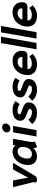

<svg xmlns="http://www.w3.org/2000/svg" viewBox="1572 -2346 784 3969"><g transform="rotate(-90 1964.5 -362.0)"><path d="M176 -29Q176 -39 182 -51L185 -57L80 -485H218L277 -174L445 -485H583L311 -27Q300 -8 281.5 1Q263 10 231 10Q206 10 191 -1Q176 -12 176 -29Z M538 -174Q538 -263 575 -336.5Q612 -410 676.5 -452.5Q741 -495 819 -495Q899 -495 943 -434L952 -485H1079L1017 -136Q1013 -112 1013 -89Q1013 -60 1024 -32L910 10Q897 -8 892 -25.5Q887 -43 889 -65H887Q852 -29 808.5 -9.5Q765 10 717 10Q635 10 586.5 -38.5Q538 -87 538 -174ZM905 -233 908 -251Q911 -269 911 -285Q911 -332 888 -361Q865 -390 818 -390Q777 -390 743 -364Q709 -338 690 -292.5Q671 -247 671 -191Q671 -145 694 -120Q717 -95 762 -95Q821 -95 858 -133Q895 -171 905 -233Z M1212 -609Q1212 -651 1243 -680.5Q1274 -710 1318 -710Q1352 -710 1373.5 -691Q1395 -672 1395 -641Q1395 -600 1363.5 -570Q1332 -540 1288 -540Q1254 -540 1233 -559Q1212 -578 1212 -609ZM1213 -485H1345L1259 0H1127Z M1384 -89 1472 -168Q1500 -131 1540 -112.5Q1580 -94 1628 -94Q1660 -94 1679 -105.5Q1698 -117 1698 -139Q1698 -153 1680 -164.5Q1662 -176 1606 -195Q1524 -222 1488 -253.5Q1452 -285 1452 -331Q1452 -407 1512.5 -451Q1573 -495 1677 -495Q1783 -495 1857 -435L1797 -349Q1758 -373 1726 -382Q1694 -391 1657 -391Q1622 -391 1604 -380.5Q1586 -370 1586 -351Q1586 -336 1604 -325.5Q1622 -315 1678 -297Q1761 -271 1796.5 -239.5Q1832 -208 1832 -160Q1832 -82 1771.5 -36Q1711 10 1610 10Q1539 10 1481 -15.5Q1423 -41 1384 -89Z M1867 -89 1955 -168Q1983 -131 2023 -112.5Q2063 -94 2111 -94Q2143 -94 2162 -105.5Q2181 -117 2181 -139Q2181 -153 2163 -164.5Q2145 -176 2089 -195Q2007 -222 1971 -253.5Q1935 -285 1935 -331Q1935 -407 1995.5 -451Q2056 -495 2160 -495Q2266 -495 2340 -435L2280 -349Q2241 -373 2209 -382Q2177 -391 2140 -391Q2105 -391 2087 -380.5Q2069 -370 2069 -351Q2069 -336 2087 -325.5Q2105 -315 2161 -297Q2244 -271 2279.5 -239.5Q2315 -208 2315 -160Q2315 -82 2254.5 -36Q2194 10 2093 10Q2022 10 1964 -15.5Q1906 -41 1867 -89Z M2396 -184Q2396 -271 2434.5 -342.5Q2473 -414 2540 -454.5Q2607 -495 2690 -495Q2790 -495 2844 -442Q2898 -389 2898 -304Q2898 -241 2873 -214.5Q2848 -188 2801 -188H2523Q2522 -183 2522 -174Q2522 -139 2553 -118Q2584 -97 2635 -97Q2723 -97 2781 -149L2835 -79Q2794 -37 2738.5 -13.5Q2683 10 2616 10Q2512 10 2454 -41.5Q2396 -93 2396 -184ZM2769 -291Q2771 -303 2771 -309Q2771 -346 2743.5 -368Q2716 -390 2672 -390Q2624 -390 2586.5 -362.5Q2549 -335 2541 -291Z M3058 -734H3190L3061 0H2929Z M3280 -734H3412L3283 0H3151Z M3400 -184Q3400 -271 3438.5 -342.5Q3477 -414 3544 -454.5Q3611 -495 3694 -495Q3794 -495 3848 -442Q3902 -389 3902 -304Q3902 -241 3877 -214.5Q3852 -188 3805 -188H3527Q3526 -183 3526 -174Q3526 -139 3557 -118Q3588 -97 3639 -97Q3727 -97 3785 -149L3839 -79Q3798 -37 3742.5 -13.5Q3687 10 3620 10Q3516 10 3458 -41.5Q3400 -93 3400 -184ZM3773 -291Q3775 -303 3775 -309Q3775 -346 3747.5 -368Q3720 -390 3676 -390Q3628 -390 3590.5 -362.5Q3553 -335 3545 -291Z"/></g></svg>

Font: Niramit
Style: Bold Italic
Weight: 700
Italic angle: -10°
Designer: Katatrad Aksorn Co.,Ltd.
Foundry: Cadson Demak Co.,Ltd.
Version: Version 1.001; ttfautohint (v1.6)